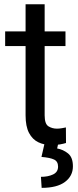

<svg xmlns="http://www.w3.org/2000/svg" viewBox="-20 -677 367 909"><path d="M290 -528.3V-459H191.4V-130.9Q191.4 -90.3 209.2 -79.1Q227.1 -67.9 249.5 -67.9Q260.7 -67.9 273.2 -70.1Q285.6 -72.3 292 -73.7L292.5 0Q281.7 3.4 264.4 6.6Q247.1 9.8 222.7 9.8Q189.5 9.8 161.6 -3.4Q133.8 -16.6 117.4 -47.6Q101.1 -78.6 101.1 -131.3V-459H4.4V-528.3H101.1V-656.7H191.4V-528.3ZM191.4 0H256.3L250.5 25.9Q278.8 30.8 302 49.3Q325.2 67.9 325.2 110.4Q325.2 156.2 287.6 184.3Q250 212.4 177.2 212.4L173.8 160.2Q207.5 160.2 231.2 148.9Q254.9 137.7 254.9 111.8Q254.9 87.4 236.1 78.4Q217.3 69.3 176.3 65.9Z"/></svg>

Font: Vazirmatn FD
Style: Regular
Weight: 400
Designer: Saber Rastikerdar
Foundry: Saber Rastikerdar
Version: Version 33.001